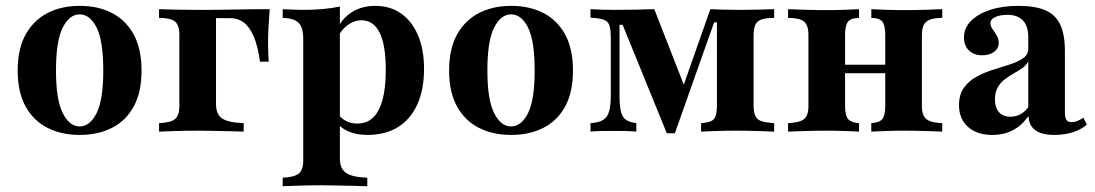

<svg xmlns="http://www.w3.org/2000/svg" viewBox="-20 -449 3734 655"><path d="M251.6 11.3Q189.5 11.3 141.9 -12.9Q94.4 -37.1 67.3 -85.9Q40.3 -134.7 40.3 -208.1Q40.3 -282.3 67.3 -331Q94.4 -379.8 141.9 -404.4Q189.5 -429 251.6 -429Q315.3 -429 362.5 -404.4Q409.7 -379.8 436.3 -331Q462.9 -282.3 462.9 -208.1Q462.9 -134.7 436.3 -85.9Q409.7 -37.1 362.1 -12.9Q314.5 11.3 251.6 11.3ZM251.6 -17.7Q287.1 -17.7 309.7 -63.3Q332.3 -108.9 332.3 -208.1Q332.3 -309.7 309.7 -354.8Q287.1 -400 251.6 -400Q216.9 -400 194 -354.8Q171 -309.7 171 -208.9Q171 -108.9 194 -63.3Q216.9 -17.7 251.6 -17.7Z M522.6 0V-29Q562.9 -30.6 577.4 -43.1Q591.9 -55.6 591.9 -87.1V-329.8Q591.9 -362.9 577 -375.4Q562.1 -387.9 522.6 -387.9V-417.7Q541.9 -416.9 579.8 -416.1Q617.7 -415.3 654 -415.3Q666.1 -415.3 686.7 -415.3Q707.3 -415.3 732.3 -415.7Q757.3 -416.1 782.7 -416.5Q808.1 -416.9 829.4 -417.3Q850.8 -417.7 863.7 -417.7H900Q897.6 -387.1 896 -356.9Q894.4 -326.6 894.4 -301.6Q894.4 -283.1 895.2 -266.5Q896 -250 896.8 -238.7H866.9Q859.7 -291.9 845.6 -324.6Q831.5 -357.3 811.7 -372.2Q791.9 -387.1 766.1 -387.1H714.5L716.9 -390.3V-94.4Q716.9 -58.9 737.9 -44.8Q758.9 -30.6 811.3 -29V0Q796 -0.8 770.6 -1.2Q745.2 -1.6 715.3 -2.4Q685.5 -3.2 657.3 -3.2Q616.1 -3.2 578.6 -2Q541.1 -0.8 522.6 0Z M944.4 186.3V157.3Q983.9 155.6 999.2 143.1Q1014.5 130.6 1014.5 99.2V-316.9Q1014.5 -355.6 998.4 -371.4Q982.3 -387.1 944.4 -387.9V-417.7Q962.9 -416.9 979 -416.1Q995.2 -415.3 1014.5 -415.3Q1083.9 -415.3 1139.5 -426.6V91.9Q1139.5 126.6 1160.9 141.1Q1182.3 155.6 1233.1 157.3V186.3Q1217.7 185.5 1191.5 185.1Q1165.3 184.7 1135.5 183.9Q1105.6 183.1 1077.4 183.1Q1034.7 183.1 998.8 184.3Q962.9 185.5 944.4 186.3ZM1233.9 11.3Q1195.2 11.3 1167.3 -1.2Q1139.5 -13.7 1125 -37.1L1130.6 -64.5Q1141.1 -46.8 1158.9 -37.1Q1176.6 -27.4 1199.2 -27.4Q1247.6 -27.4 1271.8 -73.8Q1296 -120.2 1296 -211.3Q1296 -296 1275 -337.9Q1254 -379.8 1212.9 -379.8Q1187.9 -379.8 1165.7 -363.3Q1143.5 -346.8 1133.1 -321.8L1129.8 -347.6Q1145.2 -384.7 1179.4 -406.9Q1213.7 -429 1260.5 -429Q1311.3 -429 1348.4 -402.8Q1385.5 -376.6 1406 -328.6Q1426.6 -280.6 1426.6 -213.7Q1426.6 -143.5 1403.6 -92.7Q1380.6 -41.9 1337.5 -15.3Q1294.4 11.3 1233.9 11.3Z M1723.4 11.3Q1661.3 11.3 1613.7 -12.9Q1566.1 -37.1 1539.1 -85.9Q1512.1 -134.7 1512.1 -208.1Q1512.1 -282.3 1539.1 -331Q1566.1 -379.8 1613.7 -404.4Q1661.3 -429 1723.4 -429Q1787.1 -429 1834.3 -404.4Q1881.5 -379.8 1908.1 -331Q1934.7 -282.3 1934.7 -208.1Q1934.7 -134.7 1908.1 -85.9Q1881.5 -37.1 1833.9 -12.9Q1786.3 11.3 1723.4 11.3ZM1723.4 -17.7Q1758.9 -17.7 1781.5 -63.3Q1804 -108.9 1804 -208.1Q1804 -309.7 1781.5 -354.8Q1758.9 -400 1723.4 -400Q1688.7 -400 1665.7 -354.8Q1642.7 -309.7 1642.7 -208.9Q1642.7 -108.9 1665.7 -63.3Q1688.7 -17.7 1723.4 -17.7Z M2254.8 5.6 2104 -364.5H2093.5V-121Q2093.5 -87.9 2098.4 -68.1Q2103.2 -48.4 2116.1 -39.9Q2129 -31.5 2150.8 -29V0Q2134.7 -1.6 2114.1 -2Q2093.5 -2.4 2070.2 -2.4Q2047.6 -2.4 2027.8 -2Q2008.1 -1.6 1994.4 0V-29Q2022.6 -30.6 2037.5 -39.9Q2052.4 -49.2 2058.1 -69.4Q2063.7 -89.5 2063.7 -124.2V-319.4Q2063.7 -348.4 2058.9 -362.5Q2054 -376.6 2039.5 -381.9Q2025 -387.1 1994.4 -388.7V-417.7Q2008.1 -416.9 2029 -416.1Q2050 -415.3 2074.2 -415.3Q2113.7 -415.3 2148.4 -416.1Q2183.1 -416.9 2212.1 -417.7L2322.6 -134.7L2293.5 -105.6L2403.2 -417.7Q2422.6 -416.9 2449.6 -416.1Q2476.6 -415.3 2505.6 -415.3Q2534.7 -415.3 2566.5 -416.1Q2598.4 -416.9 2621 -417.7V-387.9Q2593.5 -387.9 2578.2 -382.7Q2562.9 -377.4 2556.9 -364.5Q2550.8 -351.6 2550.8 -326.6V-90.3Q2550.8 -66.9 2556.9 -53.6Q2562.9 -40.3 2578.2 -35.5Q2593.5 -30.6 2621 -29V0Q2600 -0.8 2564.9 -2Q2529.8 -3.2 2491.1 -3.2Q2456.5 -3.2 2423 -2Q2389.5 -0.8 2371.8 0V-29Q2393.5 -30.6 2405.2 -35.5Q2416.9 -40.3 2421.4 -53.6Q2425.8 -66.9 2425.8 -90.3V-372.6H2416.1L2282.3 5.6Z M2952.4 0V-29Q2979.8 -30.6 2989.9 -42.7Q3000 -54.8 3000 -87.1V-329.8Q3000 -362.9 2989.9 -375.4Q2979.8 -387.9 2952.4 -387.9V-417.7Q2968.5 -416.9 3000.4 -415.7Q3032.3 -414.5 3065.3 -414.5Q3100.8 -414.5 3138.3 -415.7Q3175.8 -416.9 3194.4 -417.7V-387.9Q3168.5 -387.9 3153.2 -382.3Q3137.9 -376.6 3131.5 -364.1Q3125 -351.6 3125 -329.8V-87.1Q3125 -66.1 3131.5 -53.6Q3137.9 -41.1 3153.2 -35.5Q3168.5 -29.8 3194.4 -29V0Q3175.8 -0.8 3138.3 -2Q3100.8 -3.2 3065.3 -3.2Q3032.3 -3.2 3000.4 -2Q2968.5 -0.8 2952.4 0ZM2668.5 0V-29Q2708.1 -30.6 2723 -42.7Q2737.9 -54.8 2737.9 -87.1V-329.8Q2737.9 -362.9 2723 -375.4Q2708.1 -387.9 2668.5 -387.9V-417.7Q2687.9 -416.9 2727 -415.7Q2766.1 -414.5 2802.4 -414.5Q2834.7 -414.5 2864.9 -415.7Q2895.2 -416.9 2910.5 -417.7V-387.9Q2883.9 -387.9 2873.4 -375.4Q2862.9 -362.9 2862.9 -329.8V-87.1Q2862.9 -54.8 2873.4 -42.7Q2883.9 -30.6 2910.5 -29V0Q2895.2 -0.8 2864.9 -2Q2834.7 -3.2 2802.4 -3.2Q2766.1 -3.2 2727 -2Q2687.9 -0.8 2668.5 0ZM2813.7 -199.2V-228.2H3049.2V-199.2Z M3365.3 11.3Q3312.9 11.3 3282.3 -16.1Q3251.6 -43.5 3251.6 -90.3Q3251.6 -126.6 3268.5 -150Q3285.5 -173.4 3312.5 -187.9Q3339.5 -202.4 3369.8 -211.7Q3400 -221 3427 -229.8Q3454 -238.7 3471 -250.8Q3487.9 -262.9 3487.9 -283.1V-323.4Q3487.9 -359.7 3469.8 -379Q3451.6 -398.4 3416.9 -398.4Q3391.1 -398.4 3375 -390.7Q3358.9 -383.1 3358.9 -370.2Q3358.9 -359.7 3366.1 -349.6Q3373.4 -339.5 3380.2 -328.2Q3387.1 -316.9 3387.1 -302.4Q3387.1 -283.9 3371.4 -272.2Q3355.6 -260.5 3330.6 -260.5Q3302.4 -260.5 3285.5 -277Q3268.5 -293.5 3268.5 -321Q3268.5 -353.2 3292.3 -377.4Q3316.1 -401.6 3357.7 -415.3Q3399.2 -429 3454.8 -429Q3511.3 -429 3546 -414.1Q3580.6 -399.2 3596.8 -365.3Q3612.9 -331.5 3612.9 -274.2V-66.1Q3612.9 -47.6 3618.1 -39.9Q3623.4 -32.3 3636.3 -32.3Q3645.2 -32.3 3655.2 -36.3Q3665.3 -40.3 3675.8 -47.6L3687.9 -23.4Q3666.9 -6.5 3639.1 2.4Q3611.3 11.3 3576.6 11.3Q3491.1 11.3 3488.7 -53.2Q3466.1 -21 3435.5 -4.8Q3404.8 11.3 3365.3 11.3ZM3426.6 -50.8Q3445.2 -50.8 3460.5 -58.9Q3475.8 -66.9 3487.9 -83.1V-240.3Q3482.3 -227.4 3469 -217.7Q3455.6 -208.1 3439.5 -199.2Q3423.4 -190.3 3408.5 -179Q3393.5 -167.7 3383.9 -151.2Q3374.2 -134.7 3374.2 -110.5Q3374.2 -82.3 3387.9 -66.5Q3401.6 -50.8 3426.6 -50.8Z"/></svg>

Font: Playfair 5pt SemiExpanded Light ExtraBold
Style: Regular
Weight: 800
Version: Version 2.001;gftools[0.9.30]